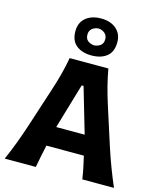

<svg xmlns="http://www.w3.org/2000/svg" viewBox="-156 -1238 1132 1350"><g transform="rotate(15 409.5 -563.5)"><path d="M9.3 0Q38.1 -64.5 64.5 -135.5Q90.8 -206.5 111.8 -271L201.2 -545.9Q225.6 -620.1 241.2 -680.2Q256.8 -740.2 267.6 -800.8H549.3Q560.5 -737.8 575.7 -678.2Q590.8 -618.7 614.3 -545.4L702.6 -270.5Q724.1 -204.1 750.5 -134Q776.9 -64 804.7 0H574.2Q568.4 -40 559.8 -81.8Q551.3 -123.5 541.5 -164.1H269Q259.8 -122.6 251.2 -80.8Q242.7 -39.1 235.8 0ZM508.8 -308.1 412.6 -637.2H398.9L301.8 -308.1ZM409.7 -858.4Q341.3 -858.4 299.3 -891.8Q257.3 -925.3 257.3 -994.6Q257.3 -1057.1 299.3 -1092.3Q341.3 -1127.4 410.6 -1127.4Q479 -1127.4 520.8 -1091.6Q562.5 -1055.7 562.5 -994.6Q562.5 -924.8 520.8 -891.6Q479 -858.4 409.7 -858.4ZM409.7 -931.6Q439.5 -934.6 457.3 -949.2Q475.1 -963.9 475.1 -993.7Q475.1 -1019 457.3 -1035.6Q439.5 -1052.2 410.6 -1054.7Q380.9 -1052.2 363 -1036.1Q345.2 -1020 345.2 -993.7Q345.2 -963.9 363 -949.2Q380.9 -934.6 409.7 -931.6Z"/></g></svg>

Font: Pinar-DS1-FD Bold
Style: Regular
Weight: 700
Designer: Amin Abedi
Version: Version 2.000